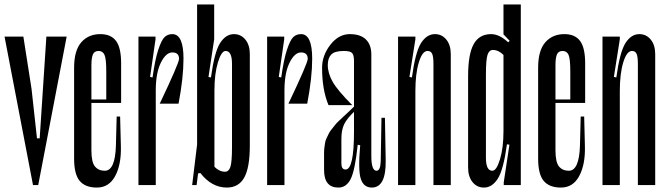

<svg xmlns="http://www.w3.org/2000/svg" viewBox="-26 -831 3000 862"><path d="M-5.6 -666.7H78.9L115.6 -432.2L140 -210H152.2L145.6 0H122.2ZM152.2 -210 182.2 -666.7H273.3L145.6 0H122.2Z M451.1 -368.9V-510Q451.1 -566.7 443.3 -584.4Q435.6 -602.2 416.7 -602.2Q397.8 -602.2 391.1 -586.7Q384.4 -571.1 384.4 -537.8V-156.7Q384.4 -102.2 400.6 -83.3Q416.7 -64.4 444.4 -64.4Q491.1 -64.4 494.4 -177.8L497.8 -307.8H513.3L516.7 -174.4Q518.9 -92.2 491.1 -40.6Q463.3 11.1 408.9 11.1Q356.7 11.1 331.7 -18.9Q306.7 -48.9 306.7 -118.9V-526.7Q306.7 -604.4 338.9 -641.1Q371.1 -677.8 424.4 -677.8Q472.2 -677.8 495 -647.2Q517.8 -616.7 517.8 -546.7V-368.9ZM495.6 -368.9H357.8V-384.4H495.6Z M747.8 -595.6Q718.9 -595.6 696.1 -549.4Q673.3 -503.3 673.3 -424.4V0H595.6V-666.7H672.2V-654.4L647.8 -485.6L658.9 -483.3Q670 -563.3 684.4 -607.2Q698.9 -651.1 712.8 -664.4Q726.7 -677.8 747.8 -677.8Q797.8 -677.8 797.8 -567.8Q797.8 -482.2 775.6 -365.6H691.1Q777.8 -547.8 777.8 -566.7Q777.8 -595.6 747.8 -595.6Z M1015.6 -171.1V-544.4Q1015.6 -602.2 986.7 -602.2Q967.8 -602.2 952.2 -550.6Q936.7 -498.9 936.7 -424.4V-82.2Q958.9 -60 984.4 -60Q1001.1 -60 1008.3 -81.7Q1015.6 -103.3 1015.6 -171.1ZM1095.6 -587.8V-177.8Q1095.6 -78.9 1070.6 -33.9Q1045.6 11.1 992.2 11.1Q924.4 11.1 873.3 -54.4L863.3 -52.2L856.7 0H836.7L858.9 -182.2V-811.1H935.6V-654.4L910 -485.6L921.1 -483.3Q936.7 -597.8 962.2 -637.8Q987.8 -677.8 1024.4 -677.8Q1055.6 -677.8 1075.6 -653.3Q1095.6 -628.9 1095.6 -587.8Z M1325.6 -595.6Q1296.7 -595.6 1273.9 -549.4Q1251.1 -503.3 1251.1 -424.4V0H1173.3V-666.7H1250V-654.4L1225.6 -485.6L1236.7 -483.3Q1247.8 -563.3 1262.2 -607.2Q1276.7 -651.1 1290.6 -664.4Q1304.4 -677.8 1325.6 -677.8Q1375.6 -677.8 1375.6 -567.8Q1375.6 -482.2 1353.3 -365.6H1268.9Q1355.6 -547.8 1355.6 -566.7Q1355.6 -595.6 1325.6 -595.6Z M1493.3 11.1Q1528.9 11.1 1548.3 -27.2Q1567.8 -65.6 1580 -181.1L1591.1 -178.9Q1581.1 -66.7 1593.9 -27.8Q1606.7 11.1 1643.3 11.1Q1707.8 11.1 1705.6 -112.2L1702.2 -302.2H1686.7L1683.3 -107.8Q1682.2 -64.4 1664.4 -64.4Q1641.1 -64.4 1641.1 -131.1V-586.7Q1641.1 -630 1616.7 -653.9Q1592.2 -677.8 1544.4 -677.8Q1494.4 -677.8 1457.2 -630Q1420 -582.2 1420 -526.7Q1420 -427.8 1448.9 -358.9H1555.6Q1490 -424.4 1467.8 -463.3Q1445.6 -502.2 1445.6 -538.9Q1445.6 -570 1461.1 -586.1Q1476.7 -602.2 1517.8 -602.2Q1545.6 -602.2 1554.4 -593.3Q1563.3 -584.4 1563.3 -557.8V-352.2Q1557.8 -346.7 1538.9 -328.9Q1520 -311.1 1515.6 -307.2Q1511.1 -303.3 1496.1 -288.9Q1481.1 -274.4 1477.8 -269.4Q1474.4 -264.4 1463.9 -251.7Q1453.3 -238.9 1450.6 -232.2Q1447.8 -225.6 1441.7 -213.9Q1435.6 -202.2 1433.9 -192.2Q1432.2 -182.2 1430.6 -170Q1428.9 -157.8 1428.9 -144.4V-67.8Q1428.9 11.1 1493.3 11.1ZM1525.6 -70Q1506.7 -70 1506.7 -96.7V-207.8Q1506.7 -246.7 1518.9 -272.8Q1531.1 -298.9 1571.1 -336.7L1563.3 -352.2V-240Q1563.3 -70 1525.6 -70Z M1761.1 -666.7H1838.9V-654.4L1812.2 -485.6L1823.3 -483.3Q1838.9 -597.8 1864.4 -637.8Q1890 -677.8 1926.7 -677.8Q1957.8 -677.8 1977.8 -653.3Q1997.8 -628.9 1997.8 -587.8V0H1920V-544.4Q1920 -575.6 1914.4 -588.9Q1908.9 -602.2 1893.3 -602.2Q1870 -602.2 1854.4 -551.1Q1838.9 -500 1838.9 -422.2V0H1761.1Z M2155.6 -495.6V-122.2Q2155.6 -64.4 2184.4 -64.4Q2203.3 -64.4 2218.9 -116.1Q2234.4 -167.8 2234.4 -242.2V-584.4Q2212.2 -606.7 2186.7 -606.7Q2170 -606.7 2162.8 -585Q2155.6 -563.3 2155.6 -495.6ZM2075.6 -78.9V-488.9Q2075.6 -587.8 2100.6 -632.8Q2125.6 -677.8 2178.9 -677.8Q2215.6 -677.8 2255.6 -641.1L2262.2 -647.8L2234.4 -676.7V-811.1H2312.2V0H2235.6V-12.2L2261.1 -181.1L2250 -183.3Q2234.4 -68.9 2208.9 -28.9Q2183.3 11.1 2146.7 11.1Q2115.6 11.1 2095.6 -13.3Q2075.6 -37.8 2075.6 -78.9Z M2534.4 -368.9V-510Q2534.4 -566.7 2526.7 -584.4Q2518.9 -602.2 2500 -602.2Q2481.1 -602.2 2474.4 -586.7Q2467.8 -571.1 2467.8 -537.8V-156.7Q2467.8 -102.2 2483.9 -83.3Q2500 -64.4 2527.8 -64.4Q2574.4 -64.4 2577.8 -177.8L2581.1 -307.8H2596.7L2600 -174.4Q2602.2 -92.2 2574.4 -40.6Q2546.7 11.1 2492.2 11.1Q2440 11.1 2415 -18.9Q2390 -48.9 2390 -118.9V-526.7Q2390 -604.4 2422.2 -641.1Q2454.4 -677.8 2507.8 -677.8Q2555.6 -677.8 2578.3 -647.2Q2601.1 -616.7 2601.1 -546.7V-368.9ZM2578.9 -368.9H2441.1V-384.4H2578.9Z M2678.9 -666.7H2756.7V-654.4L2730 -485.6L2741.1 -483.3Q2756.7 -597.8 2782.2 -637.8Q2807.8 -677.8 2844.4 -677.8Q2875.6 -677.8 2895.6 -653.3Q2915.6 -628.9 2915.6 -587.8V0H2837.8V-544.4Q2837.8 -575.6 2832.2 -588.9Q2826.7 -602.2 2811.1 -602.2Q2787.8 -602.2 2772.2 -551.1Q2756.7 -500 2756.7 -422.2V0H2678.9Z"/></svg>

Font: Le Murmure
Style: Regular
Weight: 600
Width: 2
Designer: Jeremy Landes, Alexander Slobzheninov (Cyrillic)
Foundry: Velvetyne Type Foundry
Version: Version 1.0